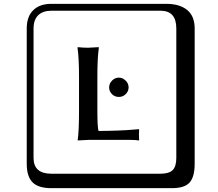

<svg xmlns="http://www.w3.org/2000/svg" viewBox="-20 -774 1140 1006"><path d="M603 -266.1Q581.1 -266.1 566.4 -281Q551.8 -295.9 551.8 -315.9Q551.8 -335.9 566.9 -351.6Q582 -367.2 603 -367.2Q622.1 -367.2 637.9 -352.1Q653.8 -336.9 653.8 -315.9Q653.8 -295.9 638.9 -281Q624 -266.1 603 -266.1ZM490.2 -190.9Q490.2 -109.9 496.1 -87.9Q541 -87.9 594 -89.8Q647 -91.8 677.7 -94.7L708 -97.2L709 -94.2Q708 -88.4 708 -68.8Q708 -50.8 709 -41L708 -38.1Q689.9 -41 663.1 -41H441.9L387.2 -38.1V-41Q394 -87.9 394 -190.9V-374Q394 -468.3 386.2 -523.9L387.2 -526.9Q417 -523.9 441.9 -523.9L497.1 -526.9L498 -523.9Q490.2 -472.2 490.2 -374ZM249 -717.8Q204.1 -717.8 179.9 -693.8Q155.8 -669.9 155.8 -625V53.2Q155.8 136.2 249 136.2H820.8Q865.7 136.2 884.8 117.2Q903.8 98.1 903.8 53.2V-625Q903.8 -717.8 820.8 -717.8ZM1000 84Q1000 152.8 973.4 182.4Q946.8 211.9 880.9 211.9H249Q181.2 211.9 150.6 181.4Q120.1 150.9 120.1 84V-625Q120.1 -687 154.1 -720.5Q188 -753.9 249 -753.9H851.1Q920.9 -753.9 960.4 -721.9Q1000 -689.9 1000 -625Z"/></svg>

Font: Linux Biolinum Keyboard
Style: Regular
Weight: 700
Designer: Philipp H. Poll
Foundry: Philipp H. Poll
Version: Version 0.6.1 ; ttfautohint (v0.9)